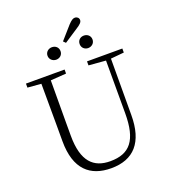

<svg xmlns="http://www.w3.org/2000/svg" viewBox="-181 -1159 1149 1303"><g transform="rotate(-20 394.0 -507.5)"><path d="M297 -805C323 -805 344 -823 344 -850C344 -878 323 -895 297 -895C273 -895 250 -878 250 -850C250 -823 273 -805 297 -805ZM398 -890 497 -955C529 -975 541 -988 541 -1003C541 -1019 528 -1030 512 -1030C498 -1030 486 -1022 464 -999L382 -906ZM528 -805C553 -805 575 -823 575 -850C575 -878 553 -895 528 -895C503 -895 482 -878 482 -850C482 -823 503 -805 528 -805ZM489 -694 612 -684V-303C612 -109 548 -32 407 -32C288 -32 213 -99 213 -286V-387C213 -489 213 -588 214 -686L327 -694V-723H48V-694L146 -686C147 -587 147 -488 147 -387V-271C147 -67 246 15 397 15C559 15 647 -81 647 -278L648 -685L744 -694V-723H489Z"/></g></svg>

Font: Noto Serif TC ExtraLight
Style: Regular
Weight: 200
Designer: Ryoko NISHIZUKA 西塚涼子 (kana & ideographs); Frank Grießhammer (Latin, Greek & Cyrillic); Wenlong ZHANG 张文龙 (bopomofo); San
Foundry: Adobe
Version: Version 2.001;hotconv 1.1.0;makeotfexe 2.6.0